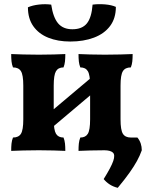

<svg xmlns="http://www.w3.org/2000/svg" viewBox="-20 -720 726 920"><path d="M356.2 3Q356.2 -17.2 357.8 -32.2Q359.4 -47.2 364.8 -61Q390 -61 400.9 -79.1Q411.8 -97.2 411.8 -148V-310Q411.8 -360.8 400.9 -378.9Q390 -397 364.8 -397Q359.4 -410.8 357.8 -425.8Q356.2 -440.8 356.2 -461Q377.6 -460 411.9 -459Q446.2 -458 482.6 -458Q520.8 -458 557.2 -459Q593.6 -460 615.6 -461Q615.6 -440.8 614 -425.8Q612.4 -410.8 607 -397Q580 -397 568.8 -378.9Q557.6 -360.8 557.6 -310V-148Q557.6 -97.2 568.8 -79.1Q580 -61 607 -61Q612.4 -47.2 614 -32.2Q615.6 -17.2 615.6 3Q593.6 2 557.2 1Q520.8 0 482.6 0Q446.2 0 411.9 1Q377.6 2 356.2 3ZM33.6 3Q33.6 -17.2 35.2 -32.2Q36.8 -47.2 42.2 -61Q69.2 -61 80.4 -79.1Q91.6 -97.2 91.6 -148V-310Q91.6 -360.8 80.4 -378.9Q69.2 -397 42.2 -397Q36.8 -410.8 35.2 -425.8Q33.6 -440.8 33.6 -461Q55.6 -460 92 -459Q128.4 -458 166.6 -458Q203 -458 237.3 -459Q271.6 -460 293 -461Q293 -440.8 291.4 -425.8Q289.8 -410.8 284.4 -397Q259.2 -397 248.3 -378.9Q237.4 -360.8 237.4 -310V-148Q237.4 -97.2 248.3 -79.1Q259.2 -61 284.4 -61Q289.8 -47.2 291.4 -32.2Q293 -17.2 293 3Q271.6 2 237.3 1Q203 0 166.6 0Q128.4 0 92 1Q55.6 2 33.6 3ZM208 -90.8V-171.8L440 -367.2V-286.6ZM316.8 -521Q256.6 -521 210.9 -539.5Q165.2 -558 139.5 -594.6Q113.8 -631.2 113.8 -685Q136.2 -694.8 166.8 -698.2Q197.4 -701.6 225.4 -697.8Q234.6 -636 258.6 -607.9Q282.6 -579.8 326.8 -579.8Q373.6 -579.8 396.3 -607.9Q419 -636 423.6 -697.8Q451.6 -701.6 482.9 -699Q514.2 -696.4 535.2 -687Q535.2 -632.4 507.5 -595.4Q479.8 -558.4 430.2 -539.7Q380.6 -521 316.8 -521ZM544.2 180Q521.8 174.4 505.3 163.6Q488.8 152.8 476.8 138Q512.6 80.8 522.7 51.2Q532.8 21.6 520.6 10.8Q508.4 0 479.4 0V-61H638.4Q649 -48.2 654.2 -32.7Q659.4 -17.2 659.4 0Q650.4 25.8 636.2 51.6Q622 77.4 600.1 108.2Q578.2 139 544.2 180Z"/></svg>

Font: Vollkorn
Style: Regular
Weight: 400
Designer: Friedrich Althausen
Foundry: Friedrich Althausen
Version: Version 4.104